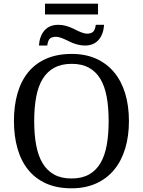

<svg xmlns="http://www.w3.org/2000/svg" viewBox="-20 -1020 782 1050"><path d="M685.1 -357.9Q685.1 -275.4 664.6 -207.5Q644 -139.6 604 -91.3Q564 -43 505.4 -16.6Q446.8 9.8 371.1 9.8Q291.5 9.8 232.4 -16.6Q173.3 -43 134.3 -91.3Q95.2 -139.6 75.7 -207.8Q56.2 -275.9 56.2 -358.9Q56.2 -441.9 75.7 -509.5Q95.2 -577.1 134.3 -625Q173.3 -672.9 232.9 -699Q292.5 -725.1 372.1 -725.1Q447.8 -725.1 505.9 -699Q564 -672.9 604 -624.8Q644 -576.7 664.6 -509Q685.1 -441.4 685.1 -357.9ZM167 -357.9Q167 -283.7 178 -225.3Q189 -167 213.4 -126.7Q237.8 -86.4 276.6 -65.2Q315.4 -43.9 371.1 -43.9Q426.8 -43.9 465.6 -65.2Q504.4 -86.4 528.6 -126.7Q552.7 -167 563.5 -225.3Q574.2 -283.7 574.2 -357.9Q574.2 -432.1 563.5 -490.5Q552.7 -548.8 528.6 -588.9Q504.4 -628.9 466.1 -649.9Q427.7 -670.9 372.1 -670.9Q316.4 -670.9 277.3 -649.9Q238.3 -628.9 213.6 -588.9Q189 -548.8 178 -490.5Q167 -432.1 167 -357.9ZM503.9 -884.3H549.3Q545.9 -833 519.3 -802Q492.7 -771 444.3 -771Q401.9 -771 355.2 -794.9Q308.6 -818.8 287.1 -818.8Q265.6 -818.8 254.2 -810.1Q242.7 -801.3 238.3 -771H192.9Q196.3 -822.3 223.1 -853.3Q250 -884.3 299.3 -884.3Q340.8 -884.3 387.5 -860.1Q434.1 -835.9 455.1 -835.9Q477.1 -835.9 488.3 -845.5Q499.5 -855 503.9 -884.3ZM516.1 -940.9H226.1V-1000H516.1Z"/></svg>

Font: Noto Serif
Style: Regular
Weight: 400
Designer: Monotype Design team
Foundry: Monotype Imaging Inc.
Version: Version 1.02